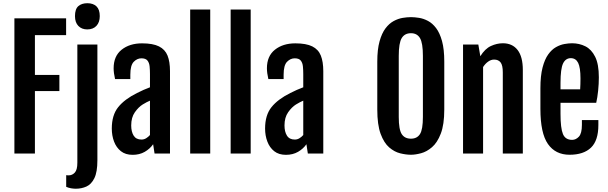

<svg xmlns="http://www.w3.org/2000/svg" viewBox="-20 -947 3752 1184"><path d="M68.8 -834H387.7V-730.5H195.3V-484.9H346.2V-385.3H195.3V0H68.8Z M518.1 -765.6Q483.9 -765.6 463.1 -787.1Q442.4 -808.6 442.4 -847.7Q442.4 -891.1 463.1 -909.2Q483.9 -927.2 518.6 -927.2Q554.7 -927.2 575 -907.7Q595.2 -888.2 595.2 -847.7Q595.2 -809.6 574.7 -787.6Q554.2 -765.6 518.1 -765.6ZM457 -672.4H580.6V41Q580.6 114.3 561.8 152.1Q543 189.9 512.7 203.4Q482.4 216.8 447.8 216.8Q433.1 216.8 418 214.1Q402.8 211.4 388.2 205.1V133.3Q392.1 133.8 396 134Q399.9 134.3 403.8 134.3Q425.3 134.3 441.2 117.4Q457 100.6 457 56.6Z M825.2 -373.5Q843.8 -382.8 865.2 -392.6Q886.7 -402.3 904.8 -408.7V-490.2Q904.8 -515.6 902.6 -537.6Q900.4 -559.6 889.4 -573.5Q878.4 -587.4 852.1 -587.4Q825.7 -587.4 804.7 -565.9Q783.7 -544.4 783.7 -486.3V-459.5H689.5Q680.7 -497.6 680.7 -525.9Q680.7 -601.1 730 -640.4Q779.3 -679.7 856 -679.7Q922.9 -679.7 960.4 -660.9Q998 -642.1 1013.2 -604.2Q1028.3 -566.4 1028.3 -508.3V0H933.1L924.3 -57.6Q904.8 -29.3 872.6 -10.7Q840.3 7.8 797.9 7.8Q753.9 7.8 725.6 -14.6Q697.3 -37.1 683.3 -74Q669.4 -110.8 669.4 -154.3Q669.4 -237.3 709 -286.4Q748.5 -335.4 825.2 -373.5ZM852.5 -86.4Q868.2 -86.4 881.3 -94.5Q894.5 -102.5 904.8 -114.3V-326.2Q895.5 -322.3 884.8 -316.9Q874 -311.5 859.9 -302.7Q834 -286.6 811.5 -254.6Q789.1 -222.7 789.1 -173.3Q789.1 -134.8 804.2 -110.6Q819.3 -86.4 852.5 -86.4Z M1152.8 -888.2H1276.4V0H1152.8Z M1402.3 -888.2H1525.9V0H1402.3Z M1770.5 -373.5Q1789.1 -382.8 1810.5 -392.6Q1832 -402.3 1850.1 -408.7V-490.2Q1850.1 -515.6 1847.9 -537.6Q1845.7 -559.6 1834.7 -573.5Q1823.7 -587.4 1797.4 -587.4Q1771 -587.4 1750 -565.9Q1729 -544.4 1729 -486.3V-459.5H1634.8Q1626 -497.6 1626 -525.9Q1626 -601.1 1675.3 -640.4Q1724.6 -679.7 1801.3 -679.7Q1868.2 -679.7 1905.8 -660.9Q1943.4 -642.1 1958.5 -604.2Q1973.6 -566.4 1973.6 -508.3V0H1878.4L1869.6 -57.6Q1850.1 -29.3 1817.9 -10.7Q1785.6 7.8 1743.2 7.8Q1699.2 7.8 1670.9 -14.6Q1642.6 -37.1 1628.7 -74Q1614.7 -110.8 1614.7 -154.3Q1614.7 -237.3 1654.3 -286.4Q1693.8 -335.4 1770.5 -373.5ZM1797.9 -86.4Q1813.5 -86.4 1826.7 -94.5Q1839.8 -102.5 1850.1 -114.3V-326.2Q1840.8 -322.3 1830.1 -316.9Q1819.3 -311.5 1805.2 -302.7Q1779.3 -286.6 1756.8 -254.6Q1734.4 -222.7 1734.4 -173.3Q1734.4 -134.8 1749.5 -110.6Q1764.6 -86.4 1797.9 -86.4Z M2514.2 7.3Q2483.9 7.3 2448 -1.5Q2412.1 -10.3 2379.9 -38.1Q2347.7 -65.9 2327.1 -121.8Q2306.6 -177.7 2306.6 -271.5V-566.9Q2306.6 -642.1 2320.6 -692.1Q2334.5 -742.2 2357.2 -772.2Q2379.9 -802.2 2407.5 -817.1Q2435.1 -832 2462.9 -836.7Q2490.7 -841.3 2514.2 -841.3Q2536.6 -841.3 2564.2 -836.9Q2591.8 -832.5 2619.1 -818.1Q2646.5 -803.7 2669.2 -773.9Q2691.9 -744.1 2705.8 -693.8Q2719.7 -643.6 2719.7 -566.9V-271.5Q2719.7 -178.7 2698.2 -123Q2676.8 -67.4 2644 -39.3Q2611.3 -11.2 2576.4 -2Q2541.5 7.3 2514.2 7.3ZM2514.2 -91.8Q2551.8 -91.8 2569.8 -120.1Q2587.9 -148.4 2587.9 -226.1V-602.1Q2587.9 -682.1 2569.8 -712.2Q2551.8 -742.2 2514.2 -742.2Q2475.6 -742.2 2457.3 -712.2Q2439 -682.1 2439 -602.1V-226.1Q2439 -148.4 2457.3 -120.1Q2475.6 -91.8 2514.2 -91.8Z M2835.4 -672.4H2929.7L2941.9 -600.6V-600.1Q2970.7 -646.5 3007.3 -663.3Q3043.9 -680.2 3081.1 -680.2Q3139.6 -680.2 3171.9 -638.7Q3204.1 -597.2 3204.1 -515.1V0H3080.6V-500.5Q3080.6 -544.9 3066.9 -562.3Q3053.2 -579.6 3026.9 -579.6Q3008.3 -579.6 2990.7 -567.4Q2973.1 -555.2 2959 -533.7V0H2835.4Z M3312.5 -275.4V-402.3Q3312.5 -479.5 3325.7 -530.3Q3338.9 -581.1 3360.6 -611.3Q3382.3 -641.6 3408.4 -656.2Q3434.6 -670.9 3460.4 -675.5Q3486.3 -680.2 3507.8 -680.2Q3552.2 -680.2 3589.8 -661.4Q3627.4 -642.6 3650.1 -596.9Q3672.9 -551.3 3672.9 -470.2Q3672.9 -429.7 3668.5 -387.5Q3664.1 -345.2 3656.7 -313H3436.5V-244.6Q3436.5 -156.7 3451.4 -120.6Q3466.3 -84.5 3508.3 -84.5Q3531.2 -84.5 3549.8 -104.2Q3568.4 -124 3568.4 -177.2V-206.5H3669.9V-175.8Q3669.9 -80.1 3624.3 -36.4Q3578.6 7.3 3492.2 7.3Q3405.3 7.3 3358.9 -59.1Q3312.5 -125.5 3312.5 -275.4ZM3557.6 -396Q3558.6 -406.7 3559.1 -428.5Q3559.6 -450.2 3559.6 -463.4Q3559.6 -530.3 3545.4 -559.1Q3531.2 -587.9 3500.5 -588.4Q3467.8 -588.4 3452.1 -555.4Q3436.5 -522.5 3436.5 -435.5V-396Z"/></svg>

Font: Fjalla One
Style: Regular
Weight: 400
Designer: Irina Smirnova, Eben Sorkin
Foundry: Sorkin Type
Version: Version 1.002; ttfautohint (v1.8.4.7-5d5b);gftools[0.9.25]